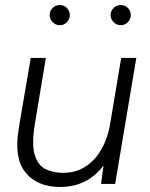

<svg xmlns="http://www.w3.org/2000/svg" viewBox="-20 -730 594 762"><path d="M119 -242Q105 -159 117.5 -116.5Q130 -74 160.5 -59Q191 -44 231 -44Q300 -44 348.5 -92.5Q397 -141 415 -226L461 -500H521L437 0H381L391 -73Q326 12 219 12Q128 12 81.5 -45Q35 -102 54 -216L58 -242L102 -500H162ZM217 -630Q201 -630 189 -642Q177 -654 177 -670Q177 -687 189 -698.5Q201 -710 217 -710Q234 -710 245.5 -698.5Q257 -687 257 -670Q257 -654 245.5 -642Q234 -630 217 -630ZM459 -630Q443 -630 431 -642Q419 -654 419 -670Q419 -687 431 -698.5Q443 -710 459 -710Q476 -710 487.5 -698.5Q499 -687 499 -670Q499 -654 487.5 -642Q476 -630 459 -630Z"/></svg>

Font: Figtree Light
Style: Italic
Weight: 300
Italic angle: -9.5°
Foundry: Erik Kennedy
Version: Version 2.001; ttfautohint (v1.8.4.7-5d5b);gftools[0.9.27]